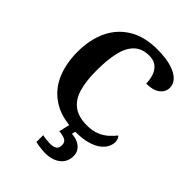

<svg xmlns="http://www.w3.org/2000/svg" viewBox="-271 -847 1211 1211"><g transform="rotate(45 334.0 -242.0)"><path d="M401 10Q285 10 208 -36Q131 -82 93 -164.5Q55 -247 55 -358Q55 -466 94 -548.5Q133 -631 210 -677.5Q287 -724 400 -724Q477 -724 527.5 -708.5Q578 -693 603 -667Q628 -641 628 -608Q628 -571 596 -546Q564 -521 503 -521Q503 -554 493 -586Q483 -618 459 -639Q435 -660 393 -660Q330 -660 292.5 -624.5Q255 -589 239 -522Q223 -455 223 -358Q223 -262 242.5 -198Q262 -134 306.5 -102Q351 -70 425 -70Q474 -70 509 -84.5Q544 -99 568.5 -121Q593 -143 610 -165Q618 -159 622.5 -147Q627 -135 627 -122Q627 -101 615.5 -78Q604 -55 578 -35Q552 -15 508.5 -2.5Q465 10 401 10ZM361 240Q351 240 335 238.5Q319.1 237 302.5 234.5Q286 232 274 229V168Q292 172 310.5 174Q329 176 342 176Q371 176 387 165.5Q403 155 403 130Q403 101 381.5 91Q360 81 328 78.8L349 -9H406L396 34Q429 36 453 48Q477 60 490 79.5Q503 99 503 126Q503 179 464 209.5Q425 240 361 240Z"/></g></svg>

Font: Noto Serif Tamil
Style: Regular
Weight: 400
Designer: Indian Type Foundry, Tom Grace, and the Monotype Design Team
Foundry: Monotype Imaging Inc.
Version: Version 2.003